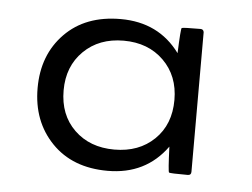

<svg xmlns="http://www.w3.org/2000/svg" viewBox="-35 -822 521 397"><g transform="rotate(5 226.0 -623.5)"><path d="M201 -466Q128 -466 85 -510.5Q42 -555 42 -624Q42 -693 85 -737Q128 -781 201 -781Q280 -781 324 -721Q326 -772 328 -773.5Q330 -775 367 -775Q373 -775 374 -769V-479Q374 -472 367 -472Q330 -472 328 -473.5Q326 -475 324 -527Q280 -466 201 -466ZM211 -511Q262 -511 294 -542Q326 -573 326 -624Q326 -674 294 -705.5Q262 -737 211 -737Q160 -737 128 -705.5Q96 -674 96 -624Q96 -573 128 -542Q160 -511 211 -511Z"/></g></svg>

Font: YamahaIndonesia935. App
Style: Regular
Weight: 400
Designer: Dalton Maag Ltd
Foundry: Dalton Maag Ltd
Version: Version 1.002; January 01, 2024; Regular/Italic